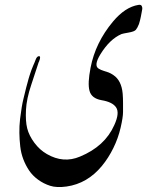

<svg xmlns="http://www.w3.org/2000/svg" viewBox="-20 -637 667 794"><path d="M552.2 -616.7Q563 -618.7 566.2 -612.1Q569.3 -605.5 568.4 -599.9Q567.4 -594.2 565.2 -582.5Q563 -570.8 562.3 -567.1Q561.5 -563.5 559.1 -553.2Q556.6 -543 554.7 -537.6Q548.3 -521.5 542 -513.9Q535.6 -506.3 511.2 -502.2Q486.8 -498 482.4 -496.1Q433.6 -475.1 395 -412.1Q366.7 -365.7 388.2 -353Q397.9 -347.2 408.9 -344Q419.9 -340.8 429 -337.4Q438 -334 448.7 -326.7Q482.4 -304.2 487.3 -250Q488.8 -230.5 488.8 -212.9Q488.8 -195.3 488.8 -173.8Q488.8 -152.3 478.8 -108.9Q468.8 -65.4 448.7 -24.7Q428.7 16.1 401.4 49.3Q341.3 122.1 255.4 134.3Q214.4 140.1 187.3 131.3Q160.2 122.6 137.5 106Q114.7 89.4 100.3 67.9Q85.9 46.4 76.4 21.5Q66.9 -3.4 63.7 -31.7Q60.5 -60.1 60.1 -87.6Q59.6 -115.2 63 -145Q69.8 -200.2 76.7 -227.3Q83.5 -254.4 85.4 -262.9Q87.4 -271.5 88.4 -275.1Q89.4 -278.8 91.6 -286.9Q93.8 -294.9 95 -299.3Q96.2 -303.7 98.1 -311Q100.1 -318.4 101.8 -323.2Q103.5 -328.1 105.7 -335Q107.9 -341.8 109.9 -347.2Q114.7 -360.4 117.4 -366Q120.1 -371.6 122.6 -377.9Q125 -384.3 127 -389.2Q131.8 -402.3 138.7 -404.3Q151.4 -407.7 141.6 -382.8Q140.6 -381.3 139.6 -378.9Q138.7 -376.5 138.7 -376L108.9 -285.2Q89.8 -228.5 87.4 -182.4Q85 -136.2 92.5 -106.2Q100.1 -76.2 122.1 -46.6Q144 -17.1 173.8 0Q242.2 39.6 310.5 10.7Q413.6 -31.7 452.6 -119.6Q476.1 -170.9 459.5 -193.8Q444.3 -215.3 399.9 -222.7Q358.4 -230 350.1 -261.7Q341.8 -292 354.5 -356.9Q374.5 -460.9 447.3 -547.9Q497.6 -607.9 552.2 -616.7Z"/></svg>

Font: Dehalvi Khush Khat
Style: Regular
Weight: 400
Version: Version 002.500